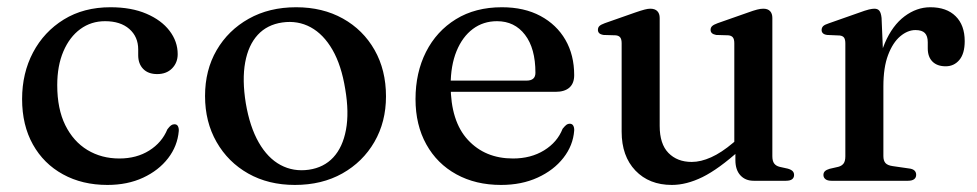

<svg xmlns="http://www.w3.org/2000/svg" viewBox="-20 -499 2698 530"><path d="M470.5 -349.5Q470.5 -326 455 -310.2Q439.5 -294.5 414 -294.5Q389 -294.5 375.2 -308.8Q361.5 -323 361.5 -346.5V-362.5Q361.5 -397.5 337 -419Q312.5 -440.5 270 -440.5Q231.5 -440.5 201.8 -418.8Q172 -397 155 -357.2Q138 -317.5 138 -264Q138 -198.5 160.2 -153.5Q182.5 -108.5 221.2 -85Q260 -61.5 309.5 -61.5Q357 -61.5 392 -83.5Q427 -105.5 442 -142Q448 -150 452.2 -153Q456.5 -156 461.5 -156Q468.5 -156 471.2 -150.5Q474 -145 473.5 -137.5Q470 -96 444 -62.2Q418 -28.5 375 -8.5Q332 11.5 276.5 11.5Q207 11.5 153.8 -17.8Q100.5 -47 70.8 -100.2Q41 -153.5 41 -225.5Q41 -297 71.2 -354.2Q101.5 -411.5 156.2 -445.2Q211 -479 285 -479Q342.5 -479 384 -461.2Q425.5 -443.5 448 -414Q470.5 -384.5 470.5 -349.5Z M797.5 -479Q870.5 -479 926.5 -447.8Q982.5 -416.5 1014 -361Q1045.5 -305.5 1045.5 -233Q1045.5 -162.5 1013.5 -107.2Q981.5 -52 925 -20.2Q868.5 11.5 794 11.5Q721 11.5 665.2 -20Q609.5 -51.5 577.8 -107Q546 -162.5 546 -234Q546 -305.5 578 -360.5Q610 -415.5 666.5 -447.2Q723 -479 797.5 -479ZM832.5 -30.5Q874 -36.5 900 -64.5Q926 -92.5 935 -140.5Q944 -188.5 933 -253Q922.5 -318.5 897.8 -361.5Q873 -404.5 837.5 -423.8Q802 -443 759.5 -437Q717.5 -431 691.5 -402.8Q665.5 -374.5 656.8 -326.8Q648 -279 658.5 -214Q669.5 -149 694.2 -105.8Q719 -62.5 754.5 -43.5Q790 -24.5 832.5 -30.5Z M1565 -291.5Q1565 -269 1551.8 -257.2Q1538.5 -245.5 1513.5 -245.5H1194V-276.5H1433.5Q1458 -276.5 1458 -298Q1458 -365.5 1429.2 -403Q1400.5 -440.5 1352 -440.5Q1314 -440.5 1285.2 -419Q1256.5 -397.5 1240.2 -357.8Q1224 -318 1224 -264Q1224 -164.5 1271.5 -113Q1319 -61.5 1396 -61.5Q1445.5 -61.5 1482 -84Q1518.5 -106.5 1533 -143.5Q1539.5 -151.5 1543.5 -154.5Q1547.5 -157.5 1552.5 -157.5Q1559.5 -157.5 1562.5 -152Q1565.5 -146.5 1565 -138.5Q1562 -97.5 1535.2 -63.2Q1508.5 -29 1464.2 -8.8Q1420 11.5 1363 11.5Q1293 11.5 1239.8 -17.8Q1186.5 -47 1156.8 -100.5Q1127 -154 1127 -225.5Q1127 -298.5 1156 -355.8Q1185 -413 1238.5 -446Q1292 -479 1365.5 -479Q1427 -479 1471.8 -455Q1516.5 -431 1540.8 -389Q1565 -347 1565 -291.5Z M2010 -57V-90.5L2007 -93V-379.5Q2007 -390.5 2003.2 -395.5Q1999.5 -400.5 1991 -401.5L1957 -402.5Q1949 -404 1945.2 -407.5Q1941.5 -411 1941.5 -416.5Q1941.5 -423 1945.8 -427Q1950 -431 1961 -435L2045 -464.5Q2060 -470 2069.8 -472.5Q2079.5 -475 2087 -475Q2099.5 -475 2105.8 -468.2Q2112 -461.5 2112 -449.5V-68Q2112 -54.5 2117 -47.8Q2122 -41 2132 -38.5L2154.5 -33.5Q2163.5 -31 2167.8 -26.8Q2172 -22.5 2172 -16Q2172 -8.5 2166.5 -4.2Q2161 0 2149.5 0H2060.5Q2037.5 0 2023.8 -15Q2010 -30 2010 -57ZM1696 -135.5V-379.5Q1696 -390.5 1692.2 -395.5Q1688.5 -400.5 1680 -401.5L1646 -402.5Q1637.5 -404 1634 -407.5Q1630.5 -411 1630.5 -416.5Q1630.5 -423 1634.5 -427Q1638.5 -431 1649.5 -435L1733.5 -464.5Q1749.5 -470 1759 -472.5Q1768.5 -475 1775 -475Q1788 -475 1794.5 -468.2Q1801 -461.5 1801 -449.5V-151.5Q1801 -101.5 1825.2 -76.8Q1849.5 -52 1889.5 -52Q1914.5 -52 1943 -64.8Q1971.5 -77.5 2004 -105L2025.5 -123.5L2044.5 -104.5L2023 -85.5Q1963.5 -32 1919.2 -10.2Q1875 11.5 1834.5 11.5Q1772 11.5 1734 -28.2Q1696 -68 1696 -135.5Z M2401.5 -260.5Q2401.5 -331 2422.5 -380Q2443.5 -429 2477 -454Q2510.5 -479 2548 -479Q2593 -479 2618 -454.2Q2643 -429.5 2643 -385.5Q2643 -351 2628.2 -333.5Q2613.5 -316 2590.5 -316Q2567 -316 2554 -329Q2541 -342 2541 -365.5V-382.5Q2541 -399.5 2533 -407.8Q2525 -416 2507 -416Q2485.5 -416 2465 -398.8Q2444.5 -381.5 2431.5 -347.2Q2418.5 -313 2418.5 -260.5ZM2413.5 -449.5 2418.5 -331V-68Q2418.5 -55.5 2424.2 -49Q2430 -42.5 2444 -40.5L2489 -34Q2499 -33 2504 -28.5Q2509 -24 2509 -16.5Q2509 -8.5 2503.2 -4.2Q2497.5 0 2486.5 0H2275Q2264 0 2258.5 -4.5Q2253 -9 2253 -16Q2253 -22.5 2257.2 -26.5Q2261.5 -30.5 2270 -33L2294 -38.5Q2303.5 -41 2308.5 -47.5Q2313.5 -54 2313.5 -67.5V-379Q2313.5 -390 2310 -395Q2306.5 -400 2298 -401L2263.5 -402.5Q2255.5 -403.5 2251.8 -407Q2248 -410.5 2248 -416Q2248 -422.5 2252.2 -426.8Q2256.5 -431 2267.5 -434.5L2350 -463.5Q2369 -470.5 2378.5 -472.8Q2388 -475 2393.5 -475Q2403 -475 2407.5 -469.2Q2412 -463.5 2413.5 -449.5Z"/></svg>

Font: Fraunces 18pt
Style: Regular
Weight: 400
Version: Version 1.000;[b76b70a41]